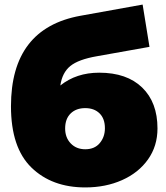

<svg xmlns="http://www.w3.org/2000/svg" viewBox="-20 -804 726 840"><path d="M669 -242Q669 -165 627.5 -106.5Q586 -48 514 -16Q442 16 353 16Q207 16 117.5 -71Q28 -158 28 -339Q28 -680 332 -735L604 -784L634 -599L404 -558Q323 -544 287.5 -515Q252 -486 244 -430Q314 -486 414 -486Q535 -486 602 -421Q669 -356 669 -242ZM439 -243Q439 -285 415.5 -308Q392 -331 353 -331Q313 -331 289 -307.5Q265 -284 265 -242Q265 -202 289.5 -176.5Q314 -151 353 -151Q394 -151 416.5 -178Q439 -205 439 -243Z"/></svg>

Font: Montserrat Alternates Black
Style: Regular
Weight: 900
Designer: Julieta Ulanovsky
Foundry: Julieta Ulanovsky
Version: Version 7.200